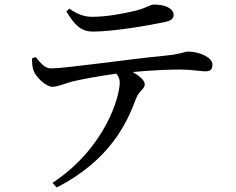

<svg xmlns="http://www.w3.org/2000/svg" viewBox="-20 -768 1040 845"><path d="M701 -670C733 -676 744 -686 744 -702C744 -731 707 -748 658 -748C639 -748 626 -732 569 -719C521 -708 450 -694 386 -694C353 -694 324 -703 285 -730L272 -718C306 -661 335 -629 389 -629C476 -629 623 -654 701 -670ZM230 57C465 -64 539 -227 579 -335C593 -370 617 -376 617 -397C617 -415 593 -434 564 -451C648 -459 728 -462 772 -462C823 -462 865 -454 883 -454C907 -454 915 -463 915 -484C915 -516 855 -541 808 -541C794 -541 777 -530 707 -523C538 -507 272 -467 204 -467C177 -467 158 -491 137 -517L121 -511C121 -489 122 -471 128 -457C138 -427 185 -385 211 -386C236 -387 265 -400 297 -409C328 -417 414 -433 492 -444C503 -430 507 -418 507 -405C507 -344 445 -118 211 37Z"/></svg>

Font: Noto Serif HK Medium
Style: Regular
Weight: 500
Designer: Ryoko NISHIZUKA 西塚涼子 (kana & ideographs); Frank Grießhammer (Latin, Greek & Cyrillic); Wenlong ZHANG 张文龙 (bopomofo); San
Foundry: Adobe
Version: Version 2.001;hotconv 1.1.0;makeotfexe 2.6.0